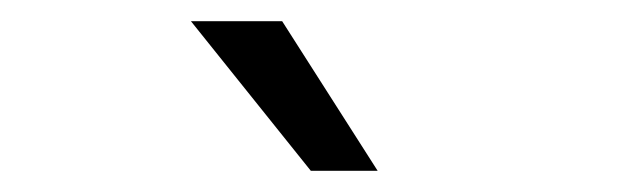

<svg xmlns="http://www.w3.org/2000/svg" viewBox="-20 -734 582 181"><path d="M160 -714H246L336 -573H273Z"/></svg>

Font: Myanmar Sanpya
Style: Regular
Weight: 400
Designer: Danh Hong
Foundry: Google Inc.
Version: Version 2.00 November 22, 2015